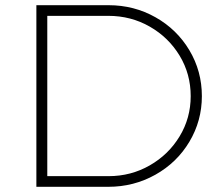

<svg xmlns="http://www.w3.org/2000/svg" viewBox="-20 -719 843 739"><path d="M757 -349Q757 -254 709 -173.5Q661 -93 578 -46.5Q495 0 397 0H120V-699H398Q496 -699 578.5 -652.5Q661 -606 709 -525.5Q757 -445 757 -349ZM714 -349Q714 -434 671.5 -504.5Q629 -575 556.5 -616.5Q484 -658 397 -658H162V-41H398Q484 -41 556.5 -82.5Q629 -124 671.5 -194.5Q714 -265 714 -349Z"/></svg>

Font: Montserrat arm2 ExtraLight
Style: Regular
Weight: 275
Designer: Julieta Ulanovsky
Foundry: Julieta Ulanovsky
Version: Version 6.000